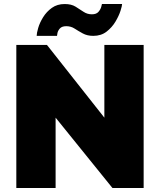

<svg xmlns="http://www.w3.org/2000/svg" viewBox="-20 -933 794 953"><path d="M256 -349V0H61V-710H213L498 -349V-710H693V0H538ZM443 -755Q413 -755 391 -767Q369 -779 350.5 -791Q332 -803 309 -803Q287 -803 277 -791.5Q267 -780 265 -768Q263 -756 263 -755H162Q162 -768 169.5 -794Q177 -820 194 -847.5Q211 -875 237.5 -894Q264 -913 301 -913Q334 -913 355 -900Q376 -887 394.5 -874.5Q413 -862 436 -862Q458 -862 468.5 -874Q479 -886 482.5 -899Q486 -912 486 -913H586Q586 -904 578 -879Q570 -854 553 -825.5Q536 -797 509 -776Q482 -755 443 -755Z"/></svg>

Font: Raleway Thin Black
Style: Regular
Weight: 900
Version: Version 4.026